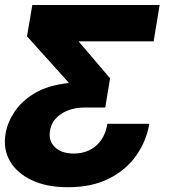

<svg xmlns="http://www.w3.org/2000/svg" viewBox="-32 -536 697 779"><path d="M243.7 223.6Q157.7 223.6 97.4 195.3Q37.1 167 8.5 117.9Q-20 68.8 -9.3 5.9Q-2 -38.6 26.9 -82.3Q55.7 -126 109.6 -158.2Q163.6 -190.4 247.1 -199.2V-200.2L77.6 -388.7L99.1 -515.6H615.7L591.3 -368.2H287.6V-367.2L414.6 -218.3L395 -99.6H310.1Q256.3 -99.6 217 -74.2Q177.7 -48.8 170.9 -5.9Q164.1 35.2 190.7 61Q217.3 86.9 267.6 86.9Q321.8 86.9 358.2 54.9Q394.5 22.9 403.8 -33.7H573.7Q562.5 34.7 522 93.3Q481.4 151.9 411.9 187.7Q342.3 223.6 243.7 223.6Z"/></svg>

Font: Inter Display Extra Bold
Style: Italic
Weight: 800
Italic angle: -9.39999°
Designer: Rasmus Andersson
Foundry: rsms
Version: Version 4.000;git-4fc901f